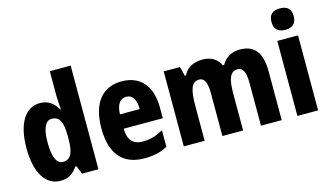

<svg xmlns="http://www.w3.org/2000/svg" viewBox="-88 -1059 2339 1360"><g transform="rotate(-15 1081.0 -379.0)"><path d="M212 10C272 10 306 -15 338 -61H346L371 0H491V-760H338V-584C338 -557 341 -519 344 -479H339C310 -532 269 -560 210 -560C104 -560 37 -456 37 -275C37 -95 103 10 212 10ZM263 -115C218 -115 192 -167 192 -276C192 -378 217 -431 263 -431C321 -431 342 -384 342 -286V-260C342 -160 319 -115 263 -115Z M810 -559C668 -559 586 -459 586 -272C586 -89 668 10 826 10C896 10 948 -2 997 -29V-150C944 -121 901 -108 847 -108C774 -108 739 -149 738 -231H1025V-309C1025 -468 946 -559 810 -559ZM814 -445C859 -445 884 -405 884 -336H739C741 -413 771 -445 814 -445Z M1677 -560C1615 -560 1570 -532 1542 -483H1533C1512 -528 1471 -560 1402 -560C1335 -560 1285 -531 1262 -481H1254L1236 -550H1117V0H1270V-253C1270 -371 1286 -429 1344 -429C1382 -429 1400 -393 1400 -314V0H1552V-269C1552 -376 1570 -429 1626 -429C1664 -429 1683 -393 1683 -314V0H1835V-359C1835 -496 1782 -560 1677 -560Z M2027 -768C1974 -768 1945 -745 1945 -689C1945 -635 1976 -611 2027 -611C2077 -611 2108 -635 2108 -689C2108 -744 2079 -768 2027 -768ZM2102 -550H1950V0H2102Z"/></g></svg>

Font: Noto Sans Khmer Condensed ExtraBold
Style: Regular
Weight: 800
Width: 3
Designer: Danh Hong and the Monotype Design Team
Foundry: Monotype Imaging Inc.
Version: Version 2.004